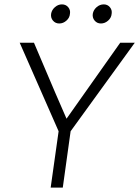

<svg xmlns="http://www.w3.org/2000/svg" viewBox="-20 -855 634 875"><path d="M594.2 -660.2 301.8 -256.8 266.1 0H210.9L247.1 -256.8L69.8 -660.2H134.8L231 -434.1L283.2 -314L527.8 -660.2ZM212.9 -792Q215.8 -809.6 230.2 -822.3Q244.6 -835 262.2 -835Q280.3 -835 291 -822Q301.8 -809.1 298.8 -792Q297.4 -773.9 282.7 -761Q268.1 -748 250 -748Q232.4 -748 221.4 -761Q210.4 -773.9 212.9 -792ZM402.8 -792Q405.8 -809.6 420.2 -822.3Q434.6 -835 453.1 -835Q470.2 -835 481 -822Q491.7 -809.1 488.8 -792Q487.3 -773.9 472.7 -761Q458 -748 439.9 -748Q422.4 -748 411.4 -761Q400.4 -773.9 402.8 -792Z"/></svg>

Font: Human Sans Light
Style: Italic
Weight: 300
Italic angle: -8°
Designer: Tim Radville
Foundry: Continuum
Version: Version 1.000;FEAKit 1.0